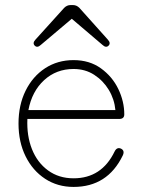

<svg xmlns="http://www.w3.org/2000/svg" viewBox="-20 -726 566 757"><path d="M270 11Q207 11 158 -21Q109 -53 81 -109.5Q53 -166 53 -239Q53 -312 81 -368.5Q109 -425 158 -457Q207 -489 270 -489Q333 -489 378 -456.5Q423 -424 446.5 -375Q470 -326 470 -275Q470 -257 450 -257H88Q85 -191 106 -138Q127 -85 169.5 -54Q212 -23 270 -23Q381 -23 432 -129Q441 -147 457 -140Q473 -132 464 -113Q404 11 270 11ZM92 -292H435Q431 -335 409 -371.5Q387 -408 351.5 -431Q316 -454 270 -454Q202 -454 154 -410Q106 -366 92 -292ZM233 -695Q244 -706 258 -706H268Q282 -706 293 -695L405 -570Q418 -556 408 -546Q398 -536 384 -549L263 -652L141 -549Q127 -536 117 -546Q107 -556 120 -570Z"/></svg>

Font: Zen Maru Gothic Light
Style: Regular
Weight: 300
Designer: Yoshimichi Ohira
Foundry: Positype
Version: Version 1.001